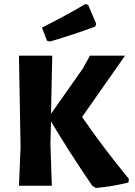

<svg xmlns="http://www.w3.org/2000/svg" viewBox="-20 -921 668 952"><path d="M403 -901 417 -897 457 -803 452 -789Q346 -750 228 -715L213 -719L188 -784Q316 -849 403 -901ZM239 -645 233 -357 390 -580 426 -645H600L387 -341Q493 -187 619 -34L617 -16Q535 4 456 11L438 1Q320 -172 233 -319L230 -207L237 0H74L82 -191L74 -645Z"/></svg>

Font: Alegreya Sans ExtraBold
Style: Regular
Weight: 800
Designer: Juan Pablo del Peral
Foundry: Huerta Tipografica
Version: Version 2.007